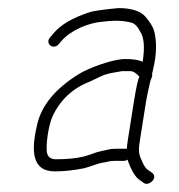

<svg xmlns="http://www.w3.org/2000/svg" viewBox="-20 -479 444 475"><path d="M115.7 -55C137.7 -55 163.8 -57.7 189.2 -63L205.2 -68C216.6 -71.7 224.8 -75.5 236.6 -77C246.2 -78.2 250.7 -81 262.1 -81H287.1C289.7 -81 292.5 -82 295.5 -84C304.7 -57.2 315 -40.2 326.5 -33L336.3 -26C349 -17.6 372.9 -40.5 355.5 -52L345.6 -59C341.3 -61.7 337 -67.8 332.5 -77.5C323.5 -97 321.5 -102.8 326.3 -133L341.2 -227C343.5 -241.9 348.7 -264 351.5 -276.5C353.7 -286.1 357.8 -288 356.3 -297C357.7 -301.7 358.7 -306.3 359.5 -311C367.4 -344.5 368.1 -374.5 361.7 -401C359.3 -411 352.1 -423.2 340 -437.5C328 -451.8 303.9 -459 273.5 -459C245.1 -456.5 222.2 -453.5 205.3 -450C161.4 -436.1 130.6 -418.4 112.9 -397L104.3 -387C89.8 -371 112.4 -354 125.6 -370L134.2 -380C157.3 -405.4 199.9 -422.3 230.9 -425C255.2 -427.6 274.5 -430.1 303.1 -423.5C312.1 -421.9 319.9 -414.4 326.7 -401C336.5 -386.6 338.5 -361.6 332.9 -326C324.3 -330.7 309.8 -333 289.5 -333C259 -333 199.3 -310.8 175.2 -295.9C117.9 -260.4 83.7 -219.5 72.4 -173C57.2 -109.9 56.5 -55 115.7 -55ZM311.2 -227 296.3 -133C295 -125 294.2 -117.7 293.8 -111H268.1C259.9 -111 253.6 -110.5 249.7 -109.5C232.2 -104.7 227.4 -106.1 204.2 -97L188.2 -92C168.9 -87.1 145.4 -85 118.5 -85C107.2 -85 100 -89.3 97.1 -98C91.6 -113.8 99.9 -169.3 109.7 -190.5C128.9 -232 160 -261 203 -277.5C209.5 -280.5 217.5 -284.3 227.1 -289C246 -298.1 262.4 -299.5 282.4 -303H302.2C309.5 -303 317.1 -298.3 325 -289C321.5 -283.7 316.9 -263 311.2 -227Z"/></svg>

Font: MewTooHand
Style: CondIta
Weight: 400
Designer: Mew Too, Robert Jablonski
Version: Version 0.77